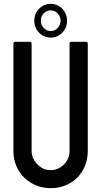

<svg xmlns="http://www.w3.org/2000/svg" viewBox="-20 -996 528 1002"><path d="M353 -778H428Q438 -778 438 -768V-207Q438 -166 423.5 -130.5Q409 -95 383 -69Q357 -43 321.5 -28.5Q286 -14 245 -14Q204 -14 168.5 -28.5Q133 -43 106.5 -69Q80 -95 65 -130.5Q50 -166 50 -207V-768Q50 -778 60 -778H135Q145 -778 145 -768V-207Q145 -187 153.5 -169Q162 -151 176 -137V-138Q204 -108 245 -108Q265 -108 282.5 -116Q300 -124 313.5 -137.5Q327 -151 335 -169Q343 -187 343 -207V-768Q343 -778 353 -778ZM159 -888Q159 -925 184 -950.5Q209 -976 245 -976Q263 -976 278.5 -969Q294 -962 305.5 -950Q317 -938 323.5 -922Q330 -906 330 -888Q330 -870 323.5 -854Q317 -838 305.5 -826Q294 -814 278.5 -807Q263 -800 245 -800Q209 -800 184 -825.5Q159 -851 159 -888ZM193 -888Q193 -866 208 -850Q223 -834 245 -834Q266 -834 281 -850Q296 -866 296 -888Q296 -910 281 -926Q266 -942 245 -942Q223 -942 208 -926Q193 -910 193 -888Z"/></svg>

Font: Kanalisirung
Style: Regular
Weight: 500
Designer: Peter Wiegel
Foundry: Peter Wiegel
Version: 1.000